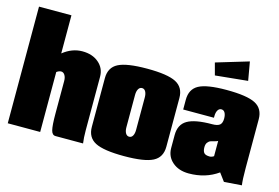

<svg xmlns="http://www.w3.org/2000/svg" viewBox="-95 -933 1664 1145"><g transform="rotate(15 737.0 -360.0)"><path d="M20 0V-720.2H220.2V-484.9Q276.4 -529.8 339.8 -529.8Q401.9 -529.8 440.9 -496.3Q480 -462.9 480 -410.2V-80.1Q480 -33.2 484.9 0H314.9Q293.9 0 286.9 -28.1Q279.8 -56.2 279.8 -129.9V-330.1Q279.8 -352.5 271 -366.7Q262.2 -380.9 248 -380.9Q235.4 -380.9 220.2 -370.1V0Z M969.7 -410.2V-109.9Q969.7 -43.9 917.7 -17.1Q865.7 9.8 739.7 9.8Q613.8 9.8 561.8 -17.1Q509.8 -43.9 509.8 -109.9V-410.2Q509.8 -476.1 561.8 -502.9Q613.8 -529.8 739.7 -529.8Q865.7 -529.8 917.7 -502.9Q969.7 -476.1 969.7 -410.2ZM709.5 -359.9V-160.2Q709.5 -137.7 717.5 -123.8Q725.6 -109.9 739.7 -109.9Q753.9 -109.9 761.7 -123.5Q769.5 -137.2 769.5 -160.2V-359.9Q769.5 -382.8 761.7 -396.5Q753.9 -410.2 739.7 -410.2Q725.6 -410.2 717.5 -396.2Q709.5 -382.3 709.5 -359.9Z M1139.2 -595.2 1119.1 -669.9 1319.3 -730 1339.4 -615.2ZM1009.3 -350.1V-410.2Q1009.3 -476.1 1058.8 -502.9Q1108.4 -529.8 1229.5 -529.8Q1356.4 -529.8 1408 -502.9Q1459.5 -476.1 1459.5 -410.2V-109.9Q1459.5 -37.1 1464.4 -3.9L1355.5 3.9L1319.3 -44.9Q1242.7 9.8 1139.2 9.8Q1077.1 9.8 1038.3 -23.7Q999.5 -57.1 999.5 -109.9V-189.9Q999.5 -254.9 1046.4 -282.5Q1093.3 -310.1 1199.2 -310.1Q1231.9 -310.1 1245.6 -321.5Q1259.3 -333 1259.3 -360.8Q1259.3 -383.3 1251.7 -396.7Q1244.1 -410.2 1229.5 -410.2Q1215.3 -410.2 1207.3 -396.2Q1199.2 -382.3 1199.2 -359.9V-350.1ZM1259.3 -128.9V-223.1Q1253.4 -219.2 1239.7 -215.8Q1226.1 -212.4 1216.1 -209.2Q1206.1 -206.1 1197.8 -195.3Q1189.5 -184.6 1189.5 -166Q1189.5 -142.1 1199 -131.1Q1208.5 -120.1 1234.4 -120.1Q1246.1 -120.1 1259.3 -128.9Z"/></g></svg>

Font: Mikodacs
Style: Regular
Weight: 400
Designer: gluk (gluksza@wp.pl)
Foundry: gluk (gluksza@wp.pl)
Version: Version 0.28